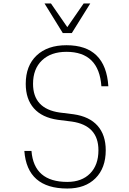

<svg xmlns="http://www.w3.org/2000/svg" viewBox="-20 -1072 740 1104"><path d="M161 -204Q175 -26 367 -26Q450 -26 498 -74.5Q546 -123 546 -208Q546 -351 393 -373L313 -383Q222 -396 175 -449Q128 -502 128 -590Q128 -694 190.5 -753Q253 -812 362 -812Q588 -812 603 -576H563Q549 -774 362 -774Q273 -774 221.5 -725Q170 -676 170 -590Q170 -447 323 -425L403 -415Q494 -402 541 -349Q588 -296 588 -208Q588 -106 529 -47Q470 12 367 12Q136 12 120 -204ZM499 -1052 393 -882H341L236 -1052H273L367 -916L461 -1052Z"/></svg>

Font: Martian Mono Thin
Style: Regular
Weight: 100
Monospace: yes
Designer: Roman Shamin
Foundry: Evil Martians
Version: Version 1.000; ttfautohint (v1.8.4.7-5d5b)